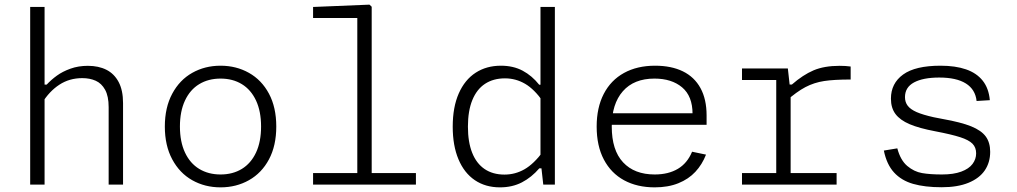

<svg xmlns="http://www.w3.org/2000/svg" viewBox="-20 -795 4380 827"><path d="M110 0V-765H172V0ZM448 0V-333.5Q448 -380.5 432.8 -408.2Q417.5 -436 392.2 -447.2Q367 -458.5 334.5 -458.5Q279 -458.5 235.8 -430.2Q192.5 -402 161 -351V-430.5H181Q200.5 -451.5 225 -469.2Q249.5 -487 283.5 -499.2Q317.5 -511.5 358.5 -511.5Q404.5 -511.5 438.2 -494.5Q472 -477.5 491 -441.8Q510 -406 510 -351V0Z M930 12Q862.5 12 808 -18.8Q753.5 -49.5 721.8 -108.8Q690 -168 690 -250Q690 -332 721.8 -391.2Q753.5 -450.5 808 -481.2Q862.5 -512 930 -512Q997.5 -512 1052.2 -481.2Q1107 -450.5 1138.5 -391.5Q1170 -332.5 1170 -250Q1170 -167.5 1138.5 -108.5Q1107 -49.5 1052.2 -18.8Q997.5 12 930 12ZM930 -456.5Q877.5 -456.5 838 -432.5Q798.5 -408.5 776.8 -362Q755 -315.5 755 -250Q755 -184.5 776.8 -138Q798.5 -91.5 838 -67.5Q877.5 -43.5 930 -43.5Q982.5 -43.5 1021.8 -67.5Q1061 -91.5 1082.8 -138Q1104.5 -184.5 1104.5 -250Q1104.5 -315.5 1082.8 -362Q1061 -408.5 1021.8 -432.5Q982.5 -456.5 930 -456.5Z M1328.5 -49.5H1771.5V0H1328.5ZM1519 0V-745L1541.5 -717.5H1328.5V-765L1571.5 -775L1581 -766V0Z M2308 -765H2370V0H2320L2310 -90H2308ZM2137.5 -512Q2191 -512 2231.2 -490.5Q2271.5 -469 2302.5 -430H2320V-356Q2281.5 -411 2241.5 -434.2Q2201.5 -457.5 2155 -457.5Q2105 -457.5 2069.2 -434Q2033.5 -410.5 2014.5 -364Q1995.5 -317.5 1995.5 -249.5Q1995.5 -183 2013.8 -137Q2032 -91 2067.2 -67Q2102.5 -43 2153 -43Q2199 -43 2239 -65.8Q2279 -88.5 2320 -143.5V-70H2303Q2269.5 -31 2228 -9.5Q2186.5 12 2133.5 12Q2071 12 2025.2 -19Q1979.5 -50 1954.8 -108.8Q1930 -167.5 1930 -249.5Q1930 -333.5 1956 -392.5Q1982 -451.5 2028.8 -481.8Q2075.5 -512 2137.5 -512Z M2801.5 -512Q2871.5 -512 2921.2 -487.8Q2971 -463.5 2997.2 -415.5Q3023.5 -367.5 3023.5 -298V-257.5H2594.5V-307H2991L2963 -283V-304.5Q2963 -381 2918 -418.8Q2873 -456.5 2799 -456.5Q2710.5 -456.5 2662.8 -402Q2615 -347.5 2615 -250Q2615 -148 2663.8 -95.8Q2712.5 -43.5 2800 -43.5Q2859 -43.5 2899.8 -67.8Q2940.5 -92 2961 -141.5L3021 -129Q3004.5 -86.5 2975.2 -55Q2946 -23.5 2902 -5.8Q2858 12 2800 12Q2724.5 12 2668.2 -18.5Q2612 -49 2581 -107.8Q2550 -166.5 2550 -250Q2550 -331.5 2580.5 -390.5Q2611 -449.5 2667.8 -480.8Q2724.5 -512 2801.5 -512Z M3383.5 -410H3385.5V-1H3323.5V-473L3346 -450.5H3176V-500H3373.5ZM3364.5 -358.5V-431H3391Q3438.5 -472.5 3484.2 -492Q3530 -511.5 3596.5 -511.5Q3622.5 -511.5 3644 -508.5V-452.5Q3572.5 -452.5 3529.8 -446Q3487 -439.5 3449.2 -419.8Q3411.5 -400 3364.5 -358.5ZM3176 -49.5H3583.5V0H3176Z M4243.5 -363.5 4186.5 -360Q4181 -410 4140.2 -435.5Q4099.5 -461 4025.5 -461Q3956 -461 3917 -440Q3878 -419 3878 -376.5Q3878 -355 3889.8 -339.5Q3901.5 -324 3928.2 -312.2Q3955 -300.5 4002 -290Q4021.5 -286.5 4040.5 -282.5Q4119.5 -268.5 4163.2 -250.8Q4207 -233 4226 -207Q4245 -181 4245 -141Q4245 -95.5 4221.8 -61.2Q4198.5 -27 4151.8 -7.8Q4105 11.5 4036 11.5Q3963.5 11.5 3913 -3Q3862.5 -17.5 3830.8 -52.2Q3799 -87 3787 -146.5L3845 -156Q3858.5 -105 3887.8 -80.2Q3917 -55.5 3951.5 -49.5Q3986 -43.5 4037.5 -43.5Q4087.5 -43.5 4120.5 -55.8Q4153.5 -68 4169 -88.8Q4184.5 -109.5 4184.5 -134.5Q4184.5 -160 4168.8 -176Q4153 -192 4116 -204Q4079 -216 4008.5 -229.5Q3939.5 -242.5 3898.2 -260Q3857 -277.5 3837.2 -303.8Q3817.5 -330 3817.5 -370Q3817.5 -436 3870 -474Q3922.5 -512 4031 -512Q4095.5 -512 4141 -496.2Q4186.5 -480.5 4212.8 -447.5Q4239 -414.5 4243.5 -363.5Z"/></svg>

Font: Monaspace Neon Var ExtraLight
Style: Regular
Weight: 200
Designer: Riley Cran and the Lettermatic Team
Version: Version 1.200 (Monaspace Neon Var)